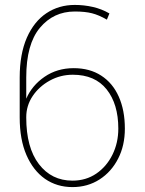

<svg xmlns="http://www.w3.org/2000/svg" viewBox="-20 -741 581 771"><path d="M271 10.3Q208.5 10.3 160.6 -22.9Q113.3 -56.2 86.2 -118.4Q59.1 -180.7 59.1 -269.5V-429.7Q59.1 -523.9 87.9 -589.8Q116.7 -654.8 166.5 -688Q216.3 -721.2 280.3 -721.2Q317.4 -721.2 352.8 -713.1Q388.2 -705.1 419.4 -687L409.2 -662.1Q377 -680.7 349.4 -687.7Q321.8 -694.8 280.3 -694.8Q194.8 -694.8 140.1 -629.2Q85.4 -563.5 85.4 -430.2V-344.7Q108.4 -397.9 158.9 -432.6Q209.5 -467.3 275.9 -467.3Q340.3 -467.3 386.2 -437.5Q432.6 -407.7 457 -352.8Q481.4 -297.9 481.4 -224.6Q481.4 -156.7 454.6 -104.5Q427.7 -51.3 379.9 -20.5Q332 10.3 271 10.3ZM271 -15.6Q325.2 -15.6 366.7 -43.9Q408.2 -72.3 431.6 -119.9Q455.1 -167.5 455.1 -224.6Q455.1 -323.2 408.2 -382.1Q361.3 -440.9 272.5 -440.9Q222.7 -440.9 180.2 -417.5Q137.2 -394 111.3 -355.5Q85.4 -316.9 85.4 -270.5V-269Q85.4 -148.4 136.2 -82Q187 -15.6 271 -15.6Z"/></svg>

Font: Hanuman Thin
Style: Regular
Weight: 100
Designer: Danh Hong
Version: Version 8.002; ttfautohint (v1.8.3)